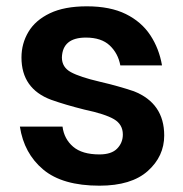

<svg xmlns="http://www.w3.org/2000/svg" viewBox="-20 -581 581 608"><path d="M295 7Q178 7 117 -44Q56 -95 43 -180H178Q183 -141 211.5 -116.5Q240 -92 295 -92Q333 -92 351 -110.5Q369 -129 369 -155Q369 -187 341 -203.5Q313 -220 247 -234Q187 -249 142 -265Q48 -300 48 -399Q48 -443 70 -480Q92 -517 138 -539Q184 -561 255 -561Q329 -561 378.5 -536.5Q428 -512 456 -469.5Q484 -427 493 -374H361Q354 -412 327.5 -437Q301 -462 252 -462Q178 -462 176 -399Q176 -368 204.5 -352.5Q233 -337 295 -322.5Q357 -308 404 -292Q500 -254 500 -152Q500 -86 448 -39.5Q396 7 295 7Z"/></svg>

Font: Ulagadi Sans SemiBold
Style: Regular
Weight: 600
Designer: Ninad Kale (Devanagari), Jonny Pinhorn (Latin)
Foundry: Indian Type Foundry
Version: Version 3.01;March 29, 2020;FontCreator 12.0.0.2522 64-bit; 